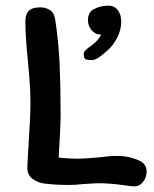

<svg xmlns="http://www.w3.org/2000/svg" viewBox="-20 -661 545 681"><path d="M320 -542Q292 -558 292 -591Q292 -605 298.5 -615.5Q305 -626 316 -630Q325 -635 338.5 -638Q352 -641 364 -641Q386 -641 398 -625Q410 -609 410 -584Q410 -555 395.5 -527Q381 -499 362 -483Q325 -448 307 -448Q287 -448 282 -452Q277 -456 277 -471Q277 -479 293.5 -491.5Q310 -504 315 -508Q329 -520 339 -538Q337 -538 330.5 -539Q324 -540 320 -542ZM176 -590Q188 -511 191.5 -432.5Q195 -354 195 -255Q195 -213 188 -102Q232 -98 256 -98Q273 -98 333 -103Q368 -108 394 -108Q418 -108 438 -103.5Q458 -99 479 -89Q500 -77 500 -52Q500 -32 487.5 -16Q475 0 458 0Q446 0 420 -4Q373 -11 330 -11Q316 -11 298.5 -9.5Q281 -8 273 -8Q249 -5 225 -5Q176 -5 137 -10Q117 -12 97 -25.5Q77 -39 77 -65Q77 -80 81 -142Q88 -245 88 -299Q88 -341 84 -387Q80 -433 79 -445Q70 -530 70 -585Q70 -611 82.5 -623Q95 -635 123 -635Q142 -635 157.5 -625Q173 -615 176 -590Z"/></svg>

Font: Itim
Style: Regular
Weight: 400
Designer: Suppakit Chalermlarp
Version: Version 1.002g